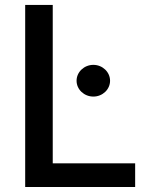

<svg xmlns="http://www.w3.org/2000/svg" viewBox="-20 -747 608 767"><path d="M80.6 0H519.9V-94.5H190.7V-727.3H80.6ZM285.9 -424.4C285.9 -389.6 316.1 -361.2 353 -361.2C389.6 -361.2 419.7 -389.6 419.7 -424.4C419.7 -459.2 389.6 -487.9 353 -487.9C316.1 -487.9 285.9 -459.2 285.9 -424.4Z"/></svg>

Font: Magic Ui Pro Medium
Style: Regular
Weight: 500
Designer: Stefan Endress, Andreas Faust
Version: Version 1.000;FEAKit 1.0